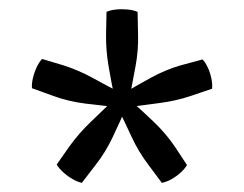

<svg xmlns="http://www.w3.org/2000/svg" viewBox="-20 -757 534 420"><path d="M213 -731Q221.5 -735 234 -736.2Q246.5 -737.5 259.2 -736.2Q272 -735 281 -731L282 -681Q283 -646.5 276.2 -610.5Q269.5 -574.5 264 -546Q254.5 -535 247 -535Q238.5 -535 230 -546Q224 -574.5 217.8 -610.5Q211.5 -646.5 212 -681ZM50 -564Q49 -573 51.8 -585.2Q54.5 -597.5 59.8 -609Q65 -620.5 72 -628L119 -614Q152 -603.5 184.2 -585.8Q216.5 -568 242 -555Q250 -542.5 247 -535Q245.5 -531.5 242 -528Q238.5 -524.5 231 -523Q202.5 -526 166.2 -530.5Q130 -535 97 -547ZM159 -357Q150 -359 139.2 -365Q128.5 -371 119 -379.5Q109.5 -388 104 -397L132 -437Q152.5 -465.5 179.2 -491Q206 -516.5 226 -536Q240 -540 247 -535Q250 -533 252.5 -528.5Q255 -524 254 -517Q242 -490 226.5 -457Q211 -424 189 -396ZM389 -396Q384.5 -388 375.5 -379.8Q366.5 -371.5 355.5 -365.2Q344.5 -359 334 -357L305 -396Q283.5 -424 268.2 -457Q253 -490 240 -516Q240 -530 247 -535Q250 -537.5 255.2 -538.2Q260.5 -539 267 -536Q289 -516.5 315.8 -491Q342.5 -465.5 362 -437ZM423 -627Q429 -621 434.2 -610Q439.5 -599 442.2 -586.2Q445 -573.5 444 -563L397 -547Q364 -536 328 -531.5Q292 -527 264 -523Q250.5 -526.5 247 -535Q243.5 -544 252 -554Q277.5 -569 309.8 -586.8Q342 -604.5 375 -614Z"/></svg>

Font: Signika Negative Light Light
Style: Regular
Weight: 300
Version: Version 2.001